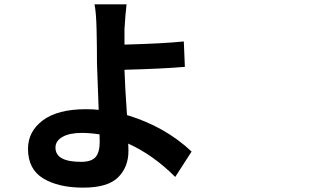

<svg xmlns="http://www.w3.org/2000/svg" viewBox="-20 -819 1540 894"><path d="M444.3 -159.2Q444.3 -180.7 443.4 -193.4Q397.5 -200.2 361.3 -200.2Q303.7 -200.2 271 -181.6Q238.3 -163.1 238.3 -131.8Q238.3 -65.4 357.4 -65.4Q405.3 -65.4 424.8 -87.4Q444.3 -109.4 444.3 -159.2ZM872.1 -113.3 795.9 4.9Q693.4 -97.7 577.1 -150.4Q578.1 -137.7 578.1 -116.2Q578.1 -41 529.8 6.8Q481.4 54.7 367.2 54.7Q252 54.7 181.2 11.7Q110.4 -31.2 110.4 -126Q110.4 -207 179.7 -258.8Q249 -310.5 379.9 -310.5Q412.1 -310.5 439.5 -307.6Q431.6 -513.7 431.6 -522.5Q431.6 -598.6 429.7 -682.6Q427.7 -763.7 419.9 -798.8H569.3Q563.5 -751 559.6 -682.6V-611.3Q742.2 -616.2 835.9 -626L840.8 -507.8Q743.2 -499 559.6 -494.1Q561.5 -424.8 571.3 -283.2Q749 -229.5 872.1 -113.3Z"/></svg>

Font: Bpmf Zihi Sans Bold
Style: Bold
Weight: 700
Foundry: But Ko
Version: Version 1.320